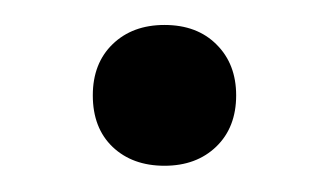

<svg xmlns="http://www.w3.org/2000/svg" viewBox="-20 -354 257 150"><path d="M108.5 -224.5Q83.5 -224.5 68 -239.2Q52.5 -254 52.5 -279.5Q52.5 -304.5 68 -319.5Q83.5 -334.5 108.5 -334.5Q134 -334.5 149.2 -319.2Q164.5 -304 164.5 -279.5Q164.5 -254.5 149 -239.5Q133.5 -224.5 108.5 -224.5Z"/></svg>

Font: Encode Sans SmCnd
Style: Regular
Weight: 400
Width: 4
Designer: Multiple Designers
Foundry: Impallari Type
Version: Version 3.002; ttfautohint (v1.8.3) -l 8 -r 50 -G 200 -x 14 